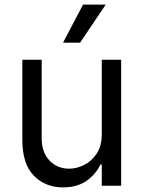

<svg xmlns="http://www.w3.org/2000/svg" viewBox="-20 -804 621 831"><path d="M420.5 -223V-545.5H504.3V0H420.5V-92.3H414.8Q395.6 -50.8 355.1 -21.8Q314.6 7.1 252.8 7.1Q176.1 7.1 126.4 -43.7Q76.7 -94.5 76.7 -198.9V-545.5H160.5V-204.5Q160.5 -144.9 194.1 -109.4Q227.6 -73.9 279.8 -73.9Q311.1 -73.9 343.6 -89.8Q376.1 -105.8 398.3 -138.8Q420.5 -171.9 420.5 -223ZM252.8 -619.3 339.5 -784.1H437.5L326.7 -619.3Z"/></svg>

Font: Inter UI
Style: Regular
Weight: 400
Designer: Rasmus Andersson
Foundry: rsms
Version: 3.2;8d6f07862